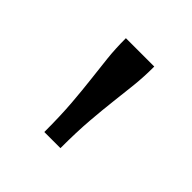

<svg xmlns="http://www.w3.org/2000/svg" viewBox="-89 -815 421 421"><g transform="rotate(45 122.0 -604.0)"><path d="M166 -740H78Q78 -707 81 -679.5Q84 -652 87.5 -622.5Q91 -593 94 -556Q97 -519 97 -468H147Q147 -519 150 -556Q153 -593 156.5 -622.5Q160 -652 163 -680Q166 -708 166 -740Z"/></g></svg>

Font: Roboto Serif 20pt Light
Style: Regular
Weight: 300
Version: Version 1.008